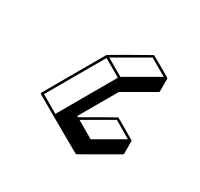

<svg xmlns="http://www.w3.org/2000/svg" viewBox="-135 -911 1002 964"><g transform="rotate(30 366.0 -429.5)"><path d="M409.2 -116.2Q407.2 -116.2 312 -170.9L216.8 -225.1L106.4 -289.1Q103 -291 103 -295.4Q103 -296.9 197.8 -460.4L292 -623.5L293.5 -625.5H293.9L396 -684.6Q498 -743.2 499.5 -743.2Q501 -743.2 557.1 -710.7Q613.3 -678.2 613.8 -677.7L614.3 -676.8H614.7L615.2 -675.8V-675.3H615.7V-673.8L616.2 -672.9V-600.6Q616.2 -596.7 612.8 -594.7L439 -494.1L318.4 -285.6L324.7 -281.7Q498.5 -382.3 500.5 -382.3Q502.4 -382.3 558.3 -349.6Q614.3 -316.9 614.7 -316.4L615.7 -315.9L617.2 -312.5V-239.3Q617.2 -235.8 613.8 -233.9Q411.1 -116.2 409.2 -116.2ZM435.1 -217.8 597.2 -311.5 500.5 -368.2 337.9 -274.4ZM407.7 -564 596.2 -672.9 499.5 -729 311 -620.1ZM217.8 -239.7 398.9 -553.7 300.3 -611.3 119.1 -297.4Z"/></g></svg>

Font: 3D Isometric
Style: Bold
Weight: 700
Designer: GGBotNet
Foundry: GGBotNet
Version: 1.14